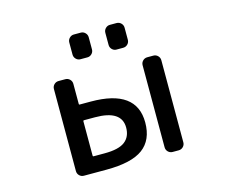

<svg xmlns="http://www.w3.org/2000/svg" viewBox="-103 -905 1207 1025"><g transform="rotate(-15 500.0 -393.0)"><path d="M312.5 -398.4Q312.5 -394.5 316.4 -394.5H377.9Q629.9 -394.5 629.9 -211.9Q629.9 -115.2 566.9 -68.4Q503.9 -21.5 364.3 -21.5H240.2Q225.6 -21.5 215.3 -31.7Q205.1 -42 205.1 -56.6V-509.8Q205.1 -524.4 215.3 -534.7Q225.6 -544.9 240.2 -544.9H277.3Q292 -544.9 302.2 -534.7Q312.5 -524.4 312.5 -509.8ZM524.4 -211.9Q524.4 -307.6 377.9 -307.6H316.4Q312.5 -307.6 312.5 -302.7V-113.3Q312.5 -108.4 316.4 -108.4H377.9Q456.1 -108.4 490.2 -134.8Q524.4 -161.1 524.4 -211.9ZM730.5 -21.5Q715.8 -21.5 705.6 -31.7Q695.3 -42 695.3 -56.6V-509.8Q695.3 -524.4 705.6 -534.7Q715.8 -544.9 730.5 -544.9H763.7Q778.3 -544.9 788.6 -534.7Q798.8 -524.4 798.8 -509.8V-56.6Q798.8 -42 788.6 -31.7Q778.3 -21.5 763.7 -21.5ZM382.8 -627Q369.1 -627 358.9 -637.2Q348.6 -647.5 348.6 -662.1V-728.5Q348.6 -743.2 358.9 -753.4Q369.1 -763.7 382.8 -763.7H421.9Q435.5 -763.7 445.8 -753.4Q456.1 -743.2 456.1 -728.5V-662.1Q456.1 -647.5 445.8 -637.2Q435.5 -627 421.9 -627ZM582 -627Q568.4 -627 558.1 -637.2Q547.9 -647.5 547.9 -662.1V-728.5Q547.9 -743.2 558.1 -753.4Q568.4 -763.7 582 -763.7H619.1Q633.8 -763.7 644 -753.4Q654.3 -743.2 654.3 -728.5V-662.1Q654.3 -647.5 644 -637.2Q633.8 -627 619.1 -627Z"/></g></svg>

Font: Gen Jyuu Gothic L Monospace Medium
Style: Regular
Weight: 500
Designer: [Source Han Sans]
Ryoko NISHIZUKA  (kana & ideographs); Paul D. Hunt (Latin, Greek & Cyrillic); Wenlong ZHANG  (bopomofo
Version: Version 1.002.20150607